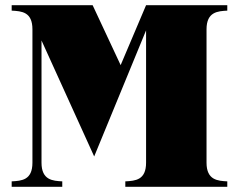

<svg xmlns="http://www.w3.org/2000/svg" viewBox="-20 -720 921 740"><path d="M856 -679V-700H543L445 -469L337 -700H25V-679C64 -677 105 -674 105 -607V-93C105 -26 64 -23 25 -21V0H220V-21C184 -23 140 -25 140 -93V-564L343 -117L543 -603V-93C543 -26 502 -23 463 -21V0H856V-21C820 -23 776 -25 776 -93V-607C776 -675 820 -677 856 -679Z"/></svg>

Font: Sprat Black
Style: Regular
Weight: 900
Designer: Ethan Nakache
Foundry: Collletttivo
Version: Version 2.000;Glyphs 3.2 (3217)